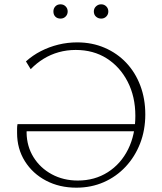

<svg xmlns="http://www.w3.org/2000/svg" viewBox="-20 -861 751 888"><path d="M333 7Q255 7 193 -25.5Q131 -58 95 -115.5Q59 -173 59 -246Q59 -257 59 -267Q59 -277 61 -287L105 -274Q104 -269 103.5 -261.5Q103 -254 103 -247Q104 -184 135 -134Q166 -84 219.5 -55Q273 -26 340 -26Q418 -26 478.5 -64.5Q539 -103 572.5 -170.5Q606 -238 606 -325Q606 -414 570.5 -483Q535 -552 473.5 -591Q412 -630 330 -630Q289 -630 251.5 -619.5Q214 -609 181.5 -589Q149 -569 122 -541L100 -577Q131 -605 169 -624.5Q207 -644 249.5 -654.5Q292 -665 337 -665Q406 -665 464 -640Q522 -615 564 -570.5Q606 -526 629 -465Q652 -404 652 -332Q652 -259 628 -197.5Q604 -136 561 -90Q518 -44 460 -18.5Q402 7 333 7ZM82 -254 61 -287H620V-254ZM260 -775Q245 -775 236 -784Q227 -793 227 -808Q227 -822 236 -831.5Q245 -841 260 -841Q274 -841 283.5 -831.5Q293 -822 293 -808Q293 -794 283.5 -784.5Q274 -775 260 -775ZM448 -775Q434 -775 424 -784Q414 -793 414 -808Q414 -822 424 -831.5Q434 -841 448 -841Q462 -841 471.5 -831.5Q481 -822 481 -808Q481 -794 471.5 -784.5Q462 -775 448 -775Z"/></svg>

Font: Ysabeau SC ExtraLight
Style: Regular
Weight: 250
Designer: Christian Thalmann (Catharsis Fonts)
Version: Version 2.001;gftools[0.9.30]; featfreeze: smcp